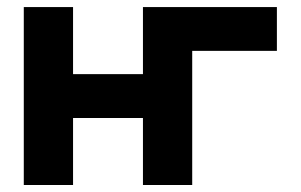

<svg xmlns="http://www.w3.org/2000/svg" viewBox="-20 -528 858 548"><path d="M459.3 -382.8H770.3V-507.8H528.6ZM47.9 -507.8V0H188.5V-191.2H388V0H528.6V-507.8H388V-316.4H188.5V-507.8Z"/></svg>

Font: Giphurs SC
Style: Regular
Weight: 400
Version: Version 0.920